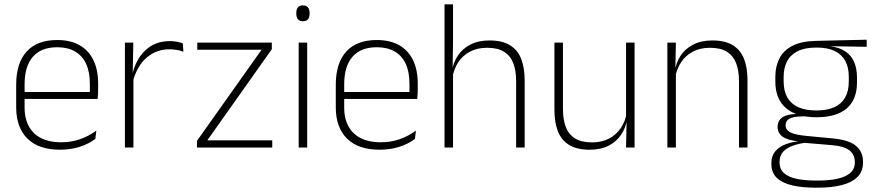

<svg xmlns="http://www.w3.org/2000/svg" viewBox="-20 -684 4054 890"><path d="M258 10Q160 10 107.5 -41.2Q55 -92.5 55 -187V-290.5Q55 -391.5 103.5 -445Q152 -498.5 245 -498.5Q307 -498.5 349.2 -474.2Q391.5 -450 413.2 -404.8Q435 -359.5 435 -295.5V-278Q435 -265.5 434.5 -252.8Q434 -240 432.5 -225.5H396Q396.5 -245.5 396.5 -263.2Q396.5 -281 396.5 -296Q396.5 -350.5 379.2 -388Q362 -425.5 328.2 -445.2Q294.5 -465 245 -465Q171 -465 132.5 -421Q94 -377 94 -293V-245V-239V-184.5Q94 -147 105 -117.5Q116 -88 137.2 -67.2Q158.5 -46.5 190 -35.5Q221.5 -24.5 263 -24.5Q310 -24.5 350.5 -38.5Q391 -52.5 426.5 -78.5L422 -40Q391.5 -17 349.8 -3.5Q308 10 258 10ZM75 -225.5V-257.5H422.5V-225.5Z M595.5 -305 582.5 -334 593 -337.5Q609.5 -409.5 654.5 -451.5Q699.5 -493.5 767.5 -493.5Q787 -493.5 802 -490.2Q817 -487 827.5 -483L830 -444Q817.5 -449.5 801 -452.5Q784.5 -455.5 765 -455.5Q705.5 -455.5 660.5 -417.5Q615.5 -379.5 595.5 -305ZM559 0V-486.5H598L595 -338L598.5 -334.5V0Z M1242 -33.5V0H893V-31L1192.5 -453.5H894.5V-486.5H1240V-456L941 -33.5Z M1364.5 0V-486.5H1404V0ZM1384.5 -585.5Q1369 -585.5 1361.2 -594.5Q1353.5 -603.5 1353.5 -620.5V-624.5Q1353.5 -641 1361.2 -650Q1369 -659 1384.5 -659Q1399.5 -659 1407.2 -650Q1415 -641 1415 -624.5V-620.5Q1415 -603 1407.2 -594.2Q1399.5 -585.5 1384.5 -585.5Z M1739.5 10Q1641.5 10 1589 -41.2Q1536.5 -92.5 1536.5 -187V-290.5Q1536.5 -391.5 1585 -445Q1633.5 -498.5 1726.5 -498.5Q1788.5 -498.5 1830.8 -474.2Q1873 -450 1894.8 -404.8Q1916.5 -359.5 1916.5 -295.5V-278Q1916.5 -265.5 1916 -252.8Q1915.5 -240 1914 -225.5H1877.5Q1878 -245.5 1878 -263.2Q1878 -281 1878 -296Q1878 -350.5 1860.8 -388Q1843.5 -425.5 1809.8 -445.2Q1776 -465 1726.5 -465Q1652.5 -465 1614 -421Q1575.5 -377 1575.5 -293V-245V-239V-184.5Q1575.5 -147 1586.5 -117.5Q1597.5 -88 1618.8 -67.2Q1640 -46.5 1671.5 -35.5Q1703 -24.5 1744.5 -24.5Q1791.5 -24.5 1832 -38.5Q1872.5 -52.5 1908 -78.5L1903.5 -40Q1873 -17 1831.2 -3.5Q1789.5 10 1739.5 10ZM1556.5 -225.5V-257.5H1904V-225.5Z M2372.5 0V-308Q2372.5 -356 2359.5 -390.5Q2346.5 -425 2317 -443.8Q2287.5 -462.5 2238 -462.5Q2192 -462.5 2158.2 -444.5Q2124.5 -426.5 2104.2 -395.5Q2084 -364.5 2077 -324L2063.5 -356H2075.5Q2081 -394 2102.2 -426Q2123.5 -458 2160.2 -477.2Q2197 -496.5 2249 -496.5Q2308.5 -496.5 2344.2 -474.2Q2380 -452 2396 -410.8Q2412 -369.5 2412 -311.5V0ZM2040.5 0V-664H2080V-498.5L2078 -359L2080 -355V0Z M2589.5 -486.5V-178.5Q2589.5 -130.5 2602.5 -96Q2615.5 -61.5 2645 -42.8Q2674.5 -24 2724 -24Q2770 -24 2803.8 -42Q2837.5 -60 2858.2 -91.2Q2879 -122.5 2885.5 -162.5L2896.5 -130.5H2886.5Q2881 -93 2860 -60.8Q2839 -28.5 2802.2 -9.2Q2765.5 10 2713 10Q2654 10 2618 -12.2Q2582 -34.5 2566 -75.8Q2550 -117 2550 -175V-486.5ZM2921.5 -486.5V0H2882L2884.5 -123.5L2882 -125.5V-486.5Z M3405.5 0V-308Q3405.5 -356 3392.5 -390.5Q3379.5 -425 3350 -443.8Q3320.5 -462.5 3271 -462.5Q3225.5 -462.5 3191.5 -444.5Q3157.5 -426.5 3137 -395.2Q3116.5 -364 3109.5 -324L3098.5 -356H3108.5Q3114 -394 3135 -426Q3156 -458 3193 -477.2Q3230 -496.5 3282 -496.5Q3341.5 -496.5 3377.2 -474.2Q3413 -452 3429 -410.8Q3445 -369.5 3445 -311.5V0ZM3073.5 0V-486.5H3113L3110.5 -362.5L3113 -361V0Z M3765 -140.5Q3673 -140.5 3623.5 -182.8Q3574 -225 3574 -306V-328Q3574 -376.5 3593 -413.5Q3612 -450.5 3653.5 -471.8Q3695 -493 3761.5 -494.5L3997.5 -500V-467L3824 -470V-470.5Q3871.5 -464.5 3899.8 -444.8Q3928 -425 3940.2 -394.5Q3952.5 -364 3952.5 -325V-302Q3952.5 -222 3904.8 -181.2Q3857 -140.5 3765 -140.5ZM3762 153H3771.5Q3822.5 153 3860.8 144.8Q3899 136.5 3920.8 118.2Q3942.5 100 3942.5 69V67Q3942.5 32.5 3917.2 12.8Q3892 -7 3832.5 -11.5L3701.5 -22.5L3720 -23.5Q3682.5 -18.5 3654 -8.2Q3625.5 2 3609.5 20.2Q3593.5 38.5 3593.5 66.5V68Q3593.5 100.5 3614.8 119Q3636 137.5 3674 145.2Q3712 153 3762 153ZM3760.5 186Q3699 186 3653 175.5Q3607 165 3581.2 140.8Q3555.5 116.5 3555.5 75V73Q3555.5 39.5 3573.2 18Q3591 -3.5 3620.5 -14.8Q3650 -26 3685 -29.5L3684 -28.5Q3631.5 -33.5 3608 -50.2Q3584.5 -67 3584.5 -95.5V-96Q3584.5 -114 3593.2 -127Q3602 -140 3621.5 -147.5Q3641 -155 3672 -155.5V-163L3740 -144L3701.5 -144.5Q3656.5 -144 3639 -133.8Q3621.5 -123.5 3621.5 -103.5V-103Q3621.5 -81.5 3644.2 -70Q3667 -58.5 3723 -53.5L3839.5 -42.5Q3914.5 -35.5 3947.5 -8.2Q3980.5 19 3980.5 66.5V69Q3980.5 111 3954.2 136.8Q3928 162.5 3881 174.2Q3834 186 3771 186ZM3764.5 -172Q3814 -172 3847.2 -187Q3880.5 -202 3897.5 -232Q3914.5 -262 3914.5 -305.5V-329.5Q3914.5 -372 3898 -402Q3881.5 -432 3848.8 -447.8Q3816 -463.5 3767.5 -463.5H3763.5Q3710 -463.5 3676.5 -446.2Q3643 -429 3627.8 -398.5Q3612.5 -368 3612.5 -328.5V-307Q3612.5 -262.5 3629.5 -232.5Q3646.5 -202.5 3680.2 -187.2Q3714 -172 3764.5 -172Z"/></svg>

Font: Anek Latin Medium ExtraLight
Style: Regular
Weight: 250
Version: Version 1.003